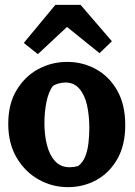

<svg xmlns="http://www.w3.org/2000/svg" viewBox="-20 -751 555 791"><path d="M260 20Q195 20 139 -11.5Q83 -43 48.5 -101.5Q14 -160 14 -241Q14 -323 48.5 -380Q83 -437 138 -466.5Q193 -496 257 -496Q321 -496 375.5 -466Q430 -436 463 -378Q496 -320 496 -236Q496 -153 463.5 -96Q431 -39 377.5 -9.5Q324 20 260 20ZM267 -62Q284 -62 302 -67Q321 -81 331 -106Q341 -131 344.5 -162.5Q348 -194 348 -224Q348 -275 338.5 -317.5Q329 -360 307 -385.5Q285 -411 250 -411Q235 -411 221 -407Q207 -403 198 -397Q180 -373 171.5 -331.5Q163 -290 163 -243Q163 -195 173.5 -153.5Q184 -112 207 -87Q230 -62 267 -62ZM136 -528 78 -574 208 -731H312L441 -581L390 -532L256 -640Z"/></svg>

Font: Eczar SemiBold
Style: Regular
Weight: 600
Designer: Vaibhav Singh
Foundry: Rosetta Type Foundry
Version: Version 2.000